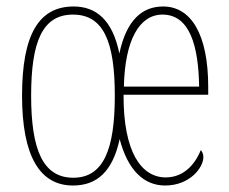

<svg xmlns="http://www.w3.org/2000/svg" viewBox="-20 -562 705 592"><path d="M205 10C278 10 327 -32 349 -133C374 -38 423 10 489 10C566 10 607 -46 607 -77C607 -90 602 -96 599 -99C580 -52 544 -15 491 -15C416 -15 360 -93 361 -270H622V-294C622 -458 568 -542 483 -542C419 -542 370 -501 348 -397C327 -501 276 -542 207 -542C100 -542 48 -456 48 -267C48 -80 103 10 205 10ZM206 -14C112 -14 76 -101 76 -267C76 -434 111 -517 205 -517C299 -517 334 -434 334 -267C334 -101 299 -14 206 -14ZM594 -295H362C365 -437 409 -517 481 -517C565 -517 592 -421 594 -295Z"/></svg>

Font: Noto Serif Lao ExtraCondensed Thin
Style: Regular
Weight: 100
Width: 2
Designer: Monotype Design Team
Foundry: Monotype Imaging Inc.
Version: Version 2.003